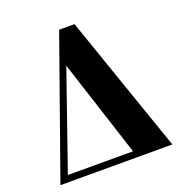

<svg xmlns="http://www.w3.org/2000/svg" viewBox="-136 -883 953 1002"><g transform="rotate(-20 341.0 -382.0)"><path d="M386.5 -764.5H301L30 0H651.5ZM272 -575.5 446.5 -36.5H84.5Z"/></g></svg>

Font: Bodoni* 06
Style: Bold
Weight: 700
Version: Version 2.2